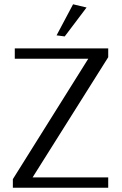

<svg xmlns="http://www.w3.org/2000/svg" viewBox="-20 -876 567 896"><path d="M282 -706 244 -711 321 -856 384 -841ZM40 0V-40L392 -602H49V-650H485V-609L132 -48H485V0Z"/></svg>

Font: Arsenal SC
Style: Regular
Weight: 400
Designer: Andrij Shevchenko
Foundry: Stairsfor
Version: Version 2.001; ttfautohint (v1.8.4.7-5d5b)